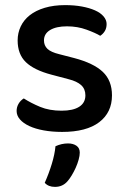

<svg xmlns="http://www.w3.org/2000/svg" viewBox="-20 -502 499 751"><path d="M418 -129Q418 -62 368 -24Q318 14 223 14Q184 14 151 8Q118 2 94.5 -9Q71 -20 58 -35Q45 -50 45 -68Q45 -83 52.5 -96Q60 -109 73 -117Q101 -99 137 -84Q173 -69 221 -69Q266 -69 290 -84.5Q314 -100 314 -129Q314 -154 297.5 -169Q281 -184 249 -192L181 -210Q113 -228 81 -259Q49 -290 49 -344Q49 -373 61 -398.5Q73 -424 96.5 -442.5Q120 -461 155 -471.5Q190 -482 235 -482Q271 -482 300.5 -476.5Q330 -471 351.5 -461.5Q373 -452 385 -438Q397 -424 397 -408Q397 -392 390 -380.5Q383 -369 372 -362Q354 -373 318.5 -386Q283 -399 242 -399Q200 -399 176 -384.5Q152 -370 152 -344Q152 -324 165.5 -311Q179 -298 212 -290L270 -275Q346 -255 382 -221Q418 -187 418 -129ZM244 207Q225 229 195 229Q169 229 155 213Q171 177 182.5 139.5Q194 102 197 70Q221 59 246 59Q266 59 279 68Q292 77 292 95Q292 107 287.5 123Q283 139 276 154.5Q269 170 260.5 184Q252 198 244 207Z"/></svg>

Font: Baloo 2 Medium
Style: Regular
Weight: 500
Designer: Sarang Kulkarni and Ek Type
Foundry: Ek Type
Version: Version 1.640;hotconv 1.0.111;makeotfexe 2.5.65597; ttfautoh